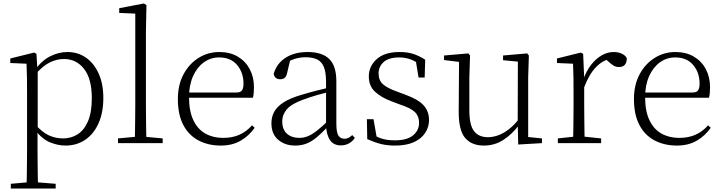

<svg xmlns="http://www.w3.org/2000/svg" viewBox="-20 -820 4136 1100"><path d="M42 260V233L154 223H175L299 233V260ZM132 260Q133 229 133.5 189.5Q134 150 134.5 108.5Q135 67 135 32V-278Q135 -330 134.5 -374Q134 -418 132 -455L39 -459V-485L176 -519L189 -511L194 -425L196 -420V-80L195 -71V32Q195 66 195.5 107.5Q196 149 196.5 189Q197 229 198 260ZM355 14Q312 14 266.5 -4.5Q221 -23 182 -75H169L181 -108Q222 -62 260 -44.5Q298 -27 342 -27Q387 -27 424 -50Q461 -73 483.5 -124Q506 -175 506 -257Q506 -369 461.5 -425.5Q417 -482 346 -482Q306 -482 265.5 -462.5Q225 -443 178 -389L169 -420H181Q221 -475 269.5 -498.5Q318 -522 366 -522Q427 -522 473 -489.5Q519 -457 545.5 -398Q572 -339 572 -259Q572 -175 544.5 -113.5Q517 -52 468 -19Q419 14 355 14Z M656 0V-27L775 -38H794L912 -27V0ZM752 0Q753 -30 753.5 -69Q754 -108 754.5 -149.5Q755 -191 755 -226V-742L663 -746V-773L804 -800L819 -791L816 -637V-226Q816 -191 816.5 -149.5Q817 -108 817.5 -69Q818 -30 819 0Z M1245 14Q1174 14 1118 -15Q1062 -44 1030.5 -103.5Q999 -163 999 -252Q999 -334 1031.5 -394.5Q1064 -455 1118 -488.5Q1172 -522 1236 -522Q1298 -522 1342.5 -495.5Q1387 -469 1411 -423.5Q1435 -378 1435 -320Q1435 -283 1429 -260H1029V-290H1334Q1358 -290 1366.5 -302.5Q1375 -315 1375 -341Q1375 -404 1338.5 -447.5Q1302 -491 1235 -491Q1187 -491 1148 -463Q1109 -435 1086 -383.5Q1063 -332 1063 -263Q1063 -183 1088 -131Q1113 -79 1157 -54.5Q1201 -30 1258 -30Q1311 -30 1351.5 -48Q1392 -66 1424 -102L1439 -88Q1406 -41 1358 -13.5Q1310 14 1245 14Z M1671 14Q1613 14 1574 -19Q1535 -52 1535 -114Q1535 -151 1551.5 -180.5Q1568 -210 1605.5 -234Q1643 -258 1705 -276Q1748 -289 1792.5 -300.5Q1837 -312 1877 -321V-297Q1837 -287 1795.5 -275Q1754 -263 1717 -249Q1650 -225 1623.5 -194Q1597 -163 1597 -125Q1597 -78 1624 -54Q1651 -30 1695 -30Q1720 -30 1743.5 -39.5Q1767 -49 1796.5 -72Q1826 -95 1866 -134L1872 -89H1853Q1821 -55 1793 -32Q1765 -9 1736 2.5Q1707 14 1671 14ZM1933 13Q1891 13 1870.5 -17.5Q1850 -48 1848 -102V-106V-350Q1848 -407 1835 -437.5Q1822 -468 1796 -480Q1770 -492 1730 -492Q1700 -492 1670 -483Q1640 -474 1608 -454L1644 -482L1625 -402Q1621 -382 1611 -374Q1601 -366 1585 -366Q1554 -366 1548 -397Q1565 -456 1616 -489Q1667 -522 1743 -522Q1825 -522 1866 -482.5Q1907 -443 1907 -354V-113Q1907 -61 1919 -43Q1931 -25 1953 -25Q1966 -25 1976 -30Q1986 -35 1998 -46L2013 -30Q1998 -8 1977.5 2.5Q1957 13 1933 13Z M2243 14Q2197 14 2160.5 4.5Q2124 -5 2084 -23L2082 -137H2120L2141 -17L2109 -18V-54Q2136 -36 2167 -26Q2198 -16 2243 -16Q2312 -16 2346.5 -44.5Q2381 -73 2381 -116Q2381 -154 2357.5 -177.5Q2334 -201 2272 -221L2222 -240Q2163 -262 2128 -295Q2093 -328 2093 -382Q2093 -441 2138.5 -481.5Q2184 -522 2269 -522Q2313 -522 2346.5 -511.5Q2380 -501 2416 -478L2413 -376H2378L2360 -485L2387 -483V-450Q2356 -472 2327 -481.5Q2298 -491 2268 -491Q2208 -491 2178.5 -465Q2149 -439 2149 -399Q2149 -360 2174 -337.5Q2199 -315 2253 -296L2301 -278Q2376 -251 2407 -216.5Q2438 -182 2438 -132Q2438 -93 2416.5 -59.5Q2395 -26 2352 -6Q2309 14 2243 14Z M2752 14Q2682 14 2644.5 -30Q2607 -74 2608 -185L2610 -478L2629 -463L2524 -476V-502L2663 -514L2673 -502L2669 -377V-188Q2669 -103 2696 -68.5Q2723 -34 2775 -34Q2823 -34 2868.5 -61Q2914 -88 2952 -137L2971 -103H2953Q2914 -51 2864 -18.5Q2814 14 2752 14ZM2949 8 2946 -116V-117L2947 -467L2862 -475V-502L3000 -514L3010 -502L3006 -377V-35L3085 -27V0Z M3176 0V-27L3287 -39H3310L3424 -27V0ZM3263 0Q3264 -24 3264.5 -64.5Q3265 -105 3265.5 -149Q3266 -193 3266 -226V-281Q3266 -333 3265.5 -375.5Q3265 -418 3263 -455L3171 -459V-485L3308 -519L3321 -511L3327 -371V-370V-226Q3327 -193 3327.5 -149Q3328 -105 3328.5 -64.5Q3329 -24 3330 0ZM3326 -318 3309 -367H3323Q3339 -413 3366 -448Q3393 -483 3426.5 -502.5Q3460 -522 3496 -522Q3523 -522 3543.5 -512Q3564 -502 3571 -486Q3571 -462 3560 -449Q3549 -436 3525 -436Q3509 -436 3495.5 -444Q3482 -452 3465 -468L3442 -488H3491Q3435 -477 3395 -436Q3355 -395 3326 -318Z M3858 14Q3787 14 3731 -15Q3675 -44 3643.5 -103.5Q3612 -163 3612 -252Q3612 -334 3644.5 -394.5Q3677 -455 3731 -488.5Q3785 -522 3849 -522Q3911 -522 3955.5 -495.5Q4000 -469 4024 -423.5Q4048 -378 4048 -320Q4048 -283 4042 -260H3642V-290H3947Q3971 -290 3979.5 -302.5Q3988 -315 3988 -341Q3988 -404 3951.5 -447.5Q3915 -491 3848 -491Q3800 -491 3761 -463Q3722 -435 3699 -383.5Q3676 -332 3676 -263Q3676 -183 3701 -131Q3726 -79 3770 -54.5Q3814 -30 3871 -30Q3924 -30 3964.5 -48Q4005 -66 4037 -102L4052 -88Q4019 -41 3971 -13.5Q3923 14 3858 14Z"/></svg>

Font: Early Summer Mincho VF
Style: Regular
Weight: 250
Designer: GuiWonder
Version: Version 1.002